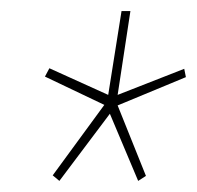

<svg xmlns="http://www.w3.org/2000/svg" viewBox="-20 -689 355 346"><path d="M87 -363 75 -373 168 -500 61 -551 69 -566 175 -518 199 -669H215L192 -518L312 -565L315 -550L192 -499L243 -372L229 -363L178 -484Z"/></svg>

Font: Georama Thin
Style: Italic
Weight: 100
Italic angle: -9°
Designer: Jean-Baptiste Levee
Foundry: Production Type
Version: Version 1.000